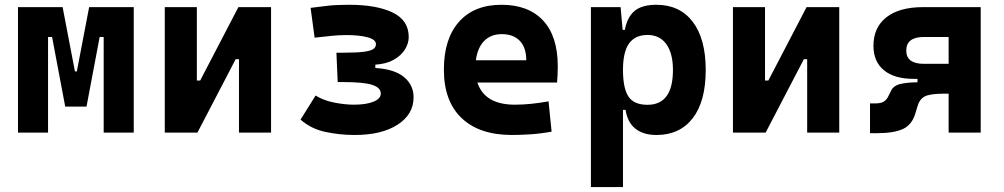

<svg xmlns="http://www.w3.org/2000/svg" viewBox="-20 -547 4142 792"><path d="M54.2 0V-517.6H238.3L289.1 -252.4H296.9L347.7 -517.6H531.7V0H407.7V-394.5H391.1L336.9 -107.4H249L194.8 -394.5H178.2V0Z M659.7 0V-517.6H792V-214.8H805.7L963.4 -517.6H1098.1V0H965.8V-302.7H952.1L794.4 0Z M1443.4 9.8Q1381.3 9.8 1322 -2.9Q1262.7 -15.6 1219.7 -53.7L1281.7 -152.8Q1316.4 -131.8 1360.4 -123.5Q1404.3 -115.2 1439.5 -115.2Q1491.2 -115.2 1521 -127.7Q1550.8 -140.1 1550.8 -161.1Q1550.8 -185.1 1515.9 -196.8Q1481 -208.5 1393.6 -208.5H1373L1367.7 -329.6H1395Q1454.1 -329.6 1482.9 -333.7Q1511.7 -337.9 1521.2 -345.7Q1530.8 -353.5 1530.8 -364.7Q1530.8 -383.8 1496.6 -393.1Q1462.4 -402.3 1410.2 -402.3Q1376 -402.3 1348.6 -399.2Q1321.3 -396 1277.8 -391.6L1261.2 -514.6Q1299.3 -519.5 1333.3 -523.4Q1367.2 -527.3 1420.9 -527.3Q1533.2 -527.3 1599.6 -495.4Q1666 -463.4 1666 -394Q1666 -368.2 1650.4 -343Q1634.8 -317.9 1604.2 -300.5Q1573.7 -283.2 1528.3 -280.3V-266.6Q1607.4 -261.7 1646.7 -229Q1686 -196.3 1686 -145.5Q1686 -75.2 1620.1 -32.7Q1554.2 9.8 1443.4 9.8Z M2091.8 9.8Q1957.5 9.8 1884.3 -59.8Q1811 -129.4 1811 -259.8Q1811 -386.7 1873.3 -457Q1935.5 -527.3 2048.8 -527.3Q2159.7 -527.3 2220.2 -462.4Q2280.8 -397.5 2280.8 -273.4Q2280.8 -238.3 2277.8 -206.5H1949.2Q1979.5 -115.2 2103.5 -115.2Q2138.7 -115.2 2172.9 -118.9Q2207 -122.6 2242.7 -128.9L2255.4 -3.9Q2205.6 4.9 2164.6 7.3Q2123.5 9.8 2091.8 9.8ZM1942.9 -298.3H2150.9Q2150.9 -350.6 2124.3 -378.4Q2097.7 -406.2 2049.8 -406.2Q2004.9 -406.2 1977.3 -378.2Q1949.7 -350.1 1942.9 -298.3Z M2417.5 224.6V-517.6H2540L2548.3 -423.8H2557.6Q2566.9 -476.1 2597.4 -501.7Q2627.9 -527.3 2687 -527.3Q2784.2 -527.3 2837.6 -457Q2891.1 -386.7 2891.1 -258.3Q2891.1 -128.9 2837.6 -59.6Q2784.2 9.8 2688 9.8Q2633.8 9.8 2601.1 -16.1Q2568.4 -42 2560.5 -93.8H2549.8V224.6ZM2549.8 -258.3Q2549.8 -183.1 2572.3 -148.9Q2594.7 -114.7 2650.9 -114.7Q2755.9 -114.7 2755.9 -258.3Q2755.9 -327.1 2728.5 -365Q2701.2 -402.8 2650.9 -402.8Q2600.6 -402.8 2575.2 -368.2Q2549.8 -333.5 2549.8 -258.3Z M3003.4 0V-517.6H3135.7V-214.8H3149.4L3307.1 -517.6H3441.9V0H3309.6V-302.7H3295.9L3138.2 0Z M3748.5 -221.7Q3669.4 -221.7 3626.2 -257.3Q3583 -293 3583 -357.9Q3583 -434.1 3636.5 -475.8Q3689.9 -517.6 3787.6 -517.6H4025.4V0H3893.1V-160.6H3874Q3815.4 -160.6 3793.9 -148.9Q3772.5 -137.2 3764.2 -106.9L3757.3 -84Q3743.2 -32.7 3705.1 -15.1Q3667 2.4 3598.1 2.4H3568.8V-120.6H3593.3Q3613.3 -120.6 3625.7 -127.9Q3638.2 -135.3 3646.5 -154.3L3654.8 -170.9Q3664.6 -193.8 3694.6 -200.7Q3724.6 -207.5 3764.6 -207.5V-221.7ZM3893.1 -283.7V-394.5H3791.5Q3718.3 -394.5 3718.3 -338.4Q3718.3 -283.7 3791.5 -283.7Z"/></svg>

Font: Cascadia Code PL
Style: Bold
Weight: 700
Monospace: yes
Designer: Aaron Bell
Foundry: Saja Typeworks
Version: Version 2404.023; ttfautohint (v1.8.4)